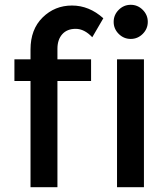

<svg xmlns="http://www.w3.org/2000/svg" viewBox="-20 -779 700 799"><path d="M219 -576V-532H359V-442H219V0H107V-442H40V-532H107V-573Q107 -657 157.5 -706.5Q208 -756 279.5 -756Q351 -756 410 -703L364 -624Q331 -659 295 -659Q259 -659 239 -636.5Q219 -614 219 -576ZM579 0H467V-532H579ZM474 -638Q453 -659 453 -688Q453 -717 474 -738Q495 -759 524 -759Q553 -759 574 -738Q595 -717 595 -688Q595 -659 574 -638Q553 -617 524 -617Q495 -617 474 -638Z"/></svg>

Font: Myanmar Khyay
Style: Regular
Weight: 400
Designer: Danh Hong
Foundry: Google Inc.
Version: Version 1.10 March 4, 2015